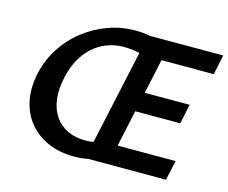

<svg xmlns="http://www.w3.org/2000/svg" viewBox="-96 -798 1115 937"><g transform="rotate(15 462.0 -329.0)"><path d="M348 7Q272 7 213.5 -19.5Q155 -46 117.5 -93Q80 -140 68 -203.5Q56 -267 72 -340Q88 -411 126.5 -470.5Q165 -530 220.5 -573.5Q276 -617 342 -641Q408 -665 480 -665Q517 -665 553 -658.5Q589 -652 620 -641L579 -537Q568 -551 543.5 -559Q519 -567 492.5 -570Q466 -573 447 -573Q387 -573 337 -547Q287 -521 252 -471Q217 -421 202 -349Q189 -288 196 -239Q203 -190 227.5 -155Q252 -120 291 -101.5Q330 -83 381 -83Q416 -83 441 -93Q466 -103 495 -126L526 -44Q486 -19 442.5 -6Q399 7 348 7ZM497 -284 519 -383H828L807 -284ZM403 0 546 -658H924L903 -558H639L540 -100H833L811 0Z"/></g></svg>

Font: Ysabeau
Style: Bold Italic
Weight: 700
Italic angle: -12°
Designer: Christian Thalmann (Catharsis Fonts)
Version: Version 2.002